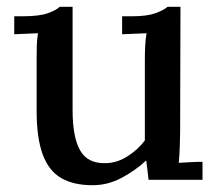

<svg xmlns="http://www.w3.org/2000/svg" viewBox="-20 -530 644 566"><path d="M253 16Q197 16 160.5 -5Q124 -26 106 -74.5Q88 -123 88 -203V-360Q88 -377 88.5 -395.5Q89 -414 92 -432Q75 -431 56 -430.5Q37 -430 22 -429V-482H46Q96 -482 121 -491Q146 -500 156 -510H194V-205Q194 -126 216 -87Q238 -48 290 -49Q324 -49 355.5 -69Q387 -89 407 -116V-353Q407 -375 408 -394.5Q409 -414 412 -432Q394 -431 375 -430.5Q356 -430 340 -429V-482H369Q413 -482 438 -491Q463 -500 474 -510H512L511 -142Q511 -126 510 -98.5Q509 -71 507 -50Q524 -51 542.5 -52Q561 -53 577 -53V0H418Q416 -16 414.5 -30Q413 -44 411 -57Q380 -28 339 -6Q298 16 253 16Z"/></svg>

Font: Lora Medium
Style: Regular
Weight: 500
Designer: Olga Karpushina, Alexei Vanyashin (Cyrillic)
Foundry: Cyreal
Version: Version 3.004